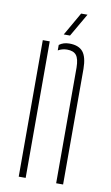

<svg xmlns="http://www.w3.org/2000/svg" viewBox="-85 -787 481 831"><g transform="rotate(10 155.5 -371.0)"><path d="M59 0V-600H89.5V0ZM223.5 0V-509Q223 -546.5 210.8 -562.2Q198.5 -578 170 -578Q159 -578 149 -575.2Q139 -572.5 130.5 -567.5V-591.5Q139.5 -598.5 150.8 -602Q162 -605.5 175.5 -605.5Q216 -605.5 234.8 -583Q253.5 -560.5 254 -508V0ZM144 -640 202.5 -742H230.5L171.5 -640Z"/></g></svg>

Font: Big Shoulders Stencil Display ExtraLight
Style: Regular
Weight: 250
Designer: Patric King
Foundry: XO Type Co
Version: Version 2.001